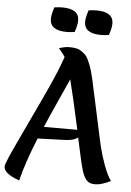

<svg xmlns="http://www.w3.org/2000/svg" viewBox="-87 -1092 800 1173"><g transform="rotate(5 312.5 -505.0)"><path d="M412 -260Q389 -240 337 -238L166 -232Q105 -83 76 33Q-20 -1 -20 -44Q-20 -63 38 -186Q96 -309 169.5 -465.5Q243 -622 269 -693L287 -742Q279 -756 248 -793Q284 -805 310.5 -805Q337 -805 354.5 -801Q372 -797 385.5 -787.5Q399 -778 409.5 -768Q420 -758 429 -738.5Q438 -719 444 -703.5Q450 -688 457.5 -660Q465 -632 469.5 -611.5Q474 -591 481.5 -554.5Q489 -518 497 -484Q505 -450 525 -354.5Q545 -259 556.5 -211.5Q568 -164 589.5 -105Q611 -46 635 -12Q577 16 541 16Q505 16 488 -2.5Q471 -21 459 -58.5Q447 -96 412 -260ZM333 -609Q319 -577 271.5 -472.5Q224 -368 198 -306H403Q356 -522 333 -609ZM335 -900Q307 -896 286 -896Q183 -896 183 -968Q183 -994 198 -1039Q226 -1043 247 -1043Q350 -1043 350 -971Q350 -945 335 -900ZM545 -900Q517 -896 496 -896Q393 -896 393 -968Q393 -994 408 -1039Q436 -1043 457 -1043Q560 -1043 560 -971Q560 -945 545 -900Z"/></g></svg>

Font: MeriendaOneRegular
Style: Regular
Weight: 400
Designer: Eduardo Rodriguez Tunni
Foundry: Eduardo Rodriguez Tunni
Version: Version 1.001